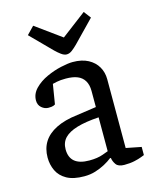

<svg xmlns="http://www.w3.org/2000/svg" viewBox="-109 -783 698 865"><g transform="rotate(-15 240.0 -351.0)"><path d="M177 7Q126 7 95.5 -10Q65 -27 51.5 -55.5Q38 -84 38 -117Q38 -159 57.5 -190Q77 -221 117 -241Q157 -261 217 -268L307 -281V-356Q307 -385 295.5 -404Q284 -423 262.5 -431.5Q241 -440 209 -440Q184 -440 167 -436.5Q150 -433 147 -432L132 -340Q131 -339 124 -336Q117 -333 100 -333Q83 -333 68.5 -345.5Q54 -358 54 -379Q54 -410 77.5 -434Q101 -458 135 -473.5Q169 -489 203 -496.5Q237 -504 258 -504Q301 -504 330 -488.5Q359 -473 374 -447Q389 -421 389 -389V-68L460 -54V-16Q457 -15 444.5 -10Q432 -5 411.5 -0.5Q391 4 364 4Q336 4 325.5 -11Q315 -26 313 -42H309Q294 -30 273.5 -19Q253 -8 229 -0.5Q205 7 177 7ZM217 -56Q255 -56 281 -65.5Q307 -75 307 -75V-233Q245 -229 205 -217Q165 -205 145.5 -184.5Q126 -164 126 -132Q126 -56 217 -56ZM242 -544Q230 -544 216 -554.5Q202 -565 191 -576L95 -673L129 -708L249 -621L365 -709L390 -676L293 -576Q280 -563 267.5 -553.5Q255 -544 242 -544Z"/></g></svg>

Font: Faustina Light
Style: Regular
Weight: 400
Version: Version 1.200